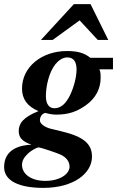

<svg xmlns="http://www.w3.org/2000/svg" viewBox="-72 -710 592 933"><path d="M403 -516H454L368 -690H287L127 -516H184L315 -611ZM255 -431C288 -431 300 -407 300 -372C300 -338 288 -290 271 -253C250 -207 224 -184 193 -184C166 -184 151 -205 151 -243C151 -289 165 -358 198 -399C213 -417 233 -431 255 -431ZM115 6C127 7 202 32 224 42C252 56 266 76 266 100C266 135 220 169 148 169C81 169 35 137 35 91C35 72 44 55 64 36C77 23 106 7 115 6ZM477 -429H367C336 -455 299 -462 253 -462C130 -462 35 -384 35 -280C35 -228 61 -193 115 -170C40 -140 19 -110 19 -73C19 -41 37 -22 81 -7C28 -5 -52 13 -52 102C-52 170 23 203 138 203C287 203 375 132 375 51C375 -10 336 -46 226 -72L176 -84C144 -92 122 -109 122 -125C122 -147 137 -161 150 -161C162 -157 184 -153 201 -153C258 -153 300 -166 346 -199C392 -232 417 -278 417 -331C417 -347 417 -361 411 -373H477Z"/></svg>

Font: XITS
Style: Bold Italic
Weight: 700
Italic angle: -16.33°
Designer: MicroPress Inc., with final additions and corrections provided by Coen Hoffman, Elsevier (retired)
Version: Version 1.302